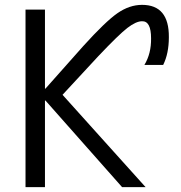

<svg xmlns="http://www.w3.org/2000/svg" viewBox="-20 -770 744 790"><path d="M165 -730.5V-405.3H167L322.3 -580.1Q414.1 -681.6 463.4 -715.8Q512.7 -750 564.5 -750Q675.8 -750 674.8 -617.2Q674.8 -549.8 651.4 -502.9H574.2Q602.5 -549.8 601.6 -612.3Q601.6 -683.6 564.5 -682.6Q540 -682.6 504.4 -655.3Q468.8 -627.9 383.8 -538.1L237.3 -379.9L579.1 0H482.4L167 -356.4H165V0H85V-730.5Z"/></svg>

Font: Mgen+ 1c regular
Style: Regular
Weight: 400
Designer: [Source Han Sans]
Ryoko NISHIZUKA  (kana & ideographs); Paul D. Hunt (Latin, Greek & Cyrillic); Wenlong ZHANG  (bopomofo
Version: Version 1.059.20150602